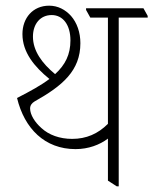

<svg xmlns="http://www.w3.org/2000/svg" viewBox="-20 -651 540 676"><path d="M246 -126C291 -126 331 -141 360 -163V-15L391 5H398V-589H500V-595L485 -622H283V-616L298 -589H360V-215C325 -180 284 -162 234 -162C190 -162 152 -176 126 -200C103 -220 86 -247 86 -269C86 -280 92 -288 102 -294C200 -349 263 -402 263 -499C263 -537 251 -571 230 -595C210 -617 184 -631 153 -631C96 -631 59 -588 59 -531C59 -467 101 -416 154 -373C125 -351 87 -330 40 -306C66 -198 138 -126 246 -126ZM96 -522C96 -567 122 -598 162 -598C202 -598 228 -563 228 -509C228 -459 210 -423 174 -390C128 -428 96 -472 96 -522Z"/></svg>

Font: Noto Serif Devanagari Condensed ExtraLight
Style: Regular
Weight: 200
Width: 3
Designer: Universal Thirst, Indian Type Foundry and the Monotype Design Team
Foundry: Monotype Imaging Inc.
Version: Version 2.004